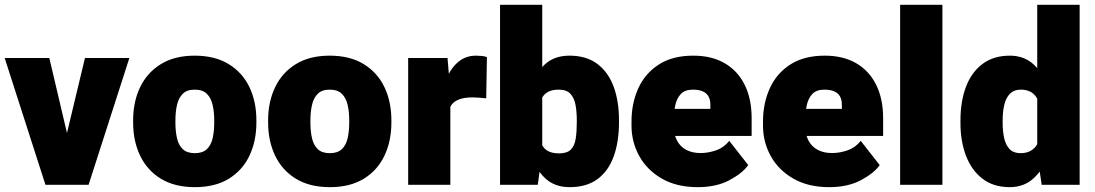

<svg xmlns="http://www.w3.org/2000/svg" viewBox="-20 -770 4563 800"><path d="M334 -528.3H519L349.1 0H239.7L236.8 -123ZM280.8 -123.5 278.8 0H169.4L-0.5 -528.3H185.5Z M534.7 -268.6Q534.7 -346.2 564 -407Q593.3 -467.8 650.4 -502.9Q707.5 -538.1 791 -538.1Q875.5 -538.1 932.9 -502.9Q990.2 -467.8 1019.3 -407Q1048.3 -346.2 1048.3 -268.6V-259.3Q1048.3 -182.1 1019.3 -121.1Q990.2 -60.1 933.1 -25.1Q876 9.8 792 9.8Q708 9.8 650.6 -25.1Q593.3 -60.1 564 -121.1Q534.7 -182.1 534.7 -259.3ZM710.9 -259.3Q710.9 -223.1 717.5 -194.1Q724.1 -165 741.7 -148.4Q759.3 -131.8 792 -131.8Q824.2 -131.8 841.8 -148.4Q859.4 -165 866 -194.1Q872.6 -223.1 872.6 -259.3V-268.6Q872.6 -303.7 866 -332.8Q859.4 -361.8 841.8 -379.2Q824.2 -396.5 791 -396.5Q758.8 -396.5 741.5 -379.2Q724.1 -361.8 717.5 -332.8Q710.9 -303.7 710.9 -268.6Z M1097.2 -268.6Q1097.2 -346.2 1126.5 -407Q1155.8 -467.8 1212.9 -502.9Q1270 -538.1 1353.5 -538.1Q1438 -538.1 1495.4 -502.9Q1552.7 -467.8 1581.8 -407Q1610.8 -346.2 1610.8 -268.6V-259.3Q1610.8 -182.1 1581.8 -121.1Q1552.7 -60.1 1495.6 -25.1Q1438.5 9.8 1354.5 9.8Q1270.5 9.8 1213.1 -25.1Q1155.8 -60.1 1126.5 -121.1Q1097.2 -182.1 1097.2 -259.3ZM1273.4 -259.3Q1273.4 -223.1 1280 -194.1Q1286.6 -165 1304.2 -148.4Q1321.8 -131.8 1354.5 -131.8Q1386.7 -131.8 1404.3 -148.4Q1421.9 -165 1428.5 -194.1Q1435.1 -223.1 1435.1 -259.3V-268.6Q1435.1 -303.7 1428.5 -332.8Q1421.9 -361.8 1404.3 -379.2Q1386.7 -396.5 1353.5 -396.5Q1321.3 -396.5 1304 -379.2Q1286.6 -361.8 1280 -332.8Q1273.4 -303.7 1273.4 -268.6Z M1856.4 0H1680.7V-528.3H1844.7L1856.4 -387.2ZM2005.9 -360.4Q1995.6 -361.3 1978.3 -362.8Q1960.9 -364.3 1950.2 -364.3Q1913.1 -364.3 1889.9 -354.7Q1866.7 -345.2 1856.4 -325.2Q1846.2 -305.2 1846.7 -272.5L1815.9 -298.8Q1815.9 -370.6 1834 -424.6Q1852.1 -478.5 1885 -508.3Q1918 -538.1 1962.4 -538.1Q1974.6 -538.1 1987.1 -536.9Q1999.5 -535.6 2008.8 -532.2Z M2353.5 9.8Q2289.6 9.8 2250 -28.8Q2210.4 -67.4 2188.5 -129.9Q2166.5 -192.4 2155.8 -264.2V-265.6Q2166.5 -340.3 2188.2 -402.1Q2210 -463.9 2249.5 -501Q2289.1 -538.1 2352.5 -538.1Q2424.3 -538.1 2470 -502.9Q2515.6 -467.8 2537.4 -407.5Q2559.1 -347.2 2559.1 -270.5V-260.3Q2559.1 -180.2 2537.4 -119.1Q2515.6 -58.1 2470.2 -24.2Q2424.8 9.8 2353.5 9.8ZM2063.5 0V-750H2239.3V-136.2L2220.7 0ZM2309.1 -130.9Q2342.8 -130.9 2358.4 -146.7Q2374 -162.6 2378.7 -191.9Q2383.3 -221.2 2383.3 -260.3V-270.5Q2383.3 -304.7 2377.9 -333.3Q2372.6 -361.8 2356.7 -379.2Q2340.8 -396.5 2308.1 -396.5Q2283.7 -396.5 2267.1 -388.9Q2250.5 -381.3 2240.7 -366Q2231 -350.6 2227.3 -327.4Q2223.6 -304.2 2225.1 -273.4V-256.8Q2223.1 -215.3 2230.2 -187.3Q2237.3 -159.2 2256.3 -145Q2275.4 -130.9 2309.1 -130.9Z M2887.2 9.8Q2799.3 9.8 2737.5 -25.9Q2675.8 -61.5 2643.6 -119.9Q2611.3 -178.2 2611.3 -246.1V-264.2Q2611.3 -339.8 2639.6 -402.1Q2668 -464.4 2725.1 -501.2Q2782.2 -538.1 2868.7 -538.1Q2945.3 -538.1 2999.5 -506.6Q3053.7 -475.1 3082.8 -416.7Q3111.8 -358.4 3111.8 -277.3V-203.6H2677.2V-316.4H2939.9V-330.6Q2940.4 -353.5 2932.1 -368.2Q2923.8 -382.8 2907.5 -389.6Q2891.1 -396.5 2867.2 -396.5Q2833 -396.5 2815.9 -377.4Q2798.8 -358.4 2793 -328.4Q2787.1 -298.3 2787.1 -264.2V-246.1Q2787.1 -210.9 2800.3 -185.3Q2813.5 -159.7 2838.6 -146Q2863.8 -132.3 2898.9 -132.3Q2931.2 -132.3 2963.6 -143.6Q2996.1 -154.8 3018.6 -183.1L3097.7 -82Q3073.2 -47.9 3018.8 -19Q2964.4 9.8 2887.2 9.8Z M3435.1 9.8Q3347.2 9.8 3285.4 -25.9Q3223.6 -61.5 3191.4 -119.9Q3159.2 -178.2 3159.2 -246.1V-264.2Q3159.2 -339.8 3187.5 -402.1Q3215.8 -464.4 3272.9 -501.2Q3330.1 -538.1 3416.5 -538.1Q3493.2 -538.1 3547.4 -506.6Q3601.6 -475.1 3630.6 -416.7Q3659.7 -358.4 3659.7 -277.3V-203.6H3225.1V-316.4H3487.8V-330.6Q3488.3 -353.5 3480 -368.2Q3471.7 -382.8 3455.3 -389.6Q3439 -396.5 3415 -396.5Q3380.9 -396.5 3363.8 -377.4Q3346.7 -358.4 3340.8 -328.4Q3335 -298.3 3335 -264.2V-246.1Q3335 -210.9 3348.1 -185.3Q3361.3 -159.7 3386.5 -146Q3411.6 -132.3 3446.8 -132.3Q3479 -132.3 3511.5 -143.6Q3543.9 -154.8 3566.4 -183.1L3645.5 -82Q3621.1 -47.9 3566.7 -19Q3512.2 9.8 3435.1 9.8Z M3906.7 0H3730.5V-750H3906.7Z M4187 9.8Q4119.6 9.8 4074 -25.1Q4028.3 -60.1 4005.1 -120.6Q3981.9 -181.2 3981.9 -257.8V-268.1Q3981.9 -348.1 4005.1 -408.9Q4028.3 -469.7 4074.2 -503.9Q4120.1 -538.1 4188 -538.1Q4248 -538.1 4288.3 -500.2Q4328.6 -462.4 4352.1 -399.4Q4375.5 -336.4 4385.7 -260.3V-259.3Q4375.5 -188.5 4351.8 -127.2Q4328.1 -65.9 4287.8 -28.1Q4247.6 9.8 4187 9.8ZM4232.4 -131.8Q4262.2 -131.8 4281.5 -146Q4300.8 -160.2 4309.6 -187Q4318.4 -213.9 4315.9 -251.5V-268.1Q4317.4 -301.8 4312.5 -326.2Q4307.6 -350.6 4297.4 -366Q4287.1 -381.3 4271 -388.9Q4254.9 -396.5 4233.4 -396.5Q4205.1 -396.5 4188.5 -379.9Q4171.9 -363.3 4164.8 -334.5Q4157.7 -305.7 4157.7 -268.1V-257.8Q4157.7 -222.2 4164.3 -193.6Q4170.9 -165 4187 -148.4Q4203.1 -131.8 4232.4 -131.8ZM4320.3 0 4301.8 -125.5V-750H4478.5V0Z"/></svg>

Font: Heebo Black
Style: Regular
Weight: 900
Designer: Oded Ezer
Foundry: Ezer Type House
Version: Version 3.100